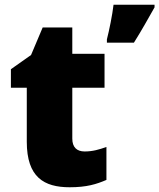

<svg xmlns="http://www.w3.org/2000/svg" viewBox="-20 -846 672 810"><path d="M632 -815V-826H459C454 -783 441 -719 431 -680V-666H545C582 -725 604 -766 632 -815ZM337 -207C304 -207 285 -225 285 -261V-476H421V-619H285V-730H160L111 -614L26 -554V-476H93V-248C93 -98 166 -56 274 -56C346 -56 387 -69 429 -87V-226C398 -215 371 -207 337 -207Z"/></svg>

Font: Noto Sans Malayalam UI Black
Style: Regular
Weight: 900
Designer: Jelle Bosma - Monotype Design Team
Foundry: Monotype Imaging Inc.
Version: Version 2.104